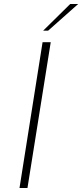

<svg xmlns="http://www.w3.org/2000/svg" viewBox="-20 -945 413 965"><path d="M78 0 194 -733H235L118 0ZM197 -791 333 -925H373L222 -791Z"/></svg>

Font: Exo Thin ExtraLight
Style: Italic
Weight: 250
Italic angle: -9°
Version: Version 2.000